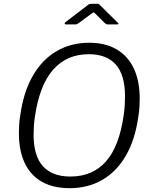

<svg xmlns="http://www.w3.org/2000/svg" viewBox="-20 -976 802 1006"><path d="M345 10Q260 10 200.5 -23Q141 -56 110 -121Q79 -186 79 -278Q79 -300 80.5 -323.5Q82 -347 86 -371Q103 -494 152 -579Q201 -664 276.5 -708Q352 -752 447 -752Q531 -752 590 -718Q649 -684 680.5 -618.5Q712 -553 712 -458Q712 -437 710.5 -413.5Q709 -390 705 -366Q688 -244 639.5 -160.5Q591 -77 516 -33.5Q441 10 345 10ZM349 -51Q465 -51 535 -130Q605 -209 628 -372Q632 -399 633.5 -424Q635 -449 635 -471Q635 -583 587 -637.5Q539 -692 445 -692Q330 -692 258.5 -611Q187 -530 163 -365Q159 -340 157.5 -316Q156 -292 156 -271Q156 -159 205 -105Q254 -51 349 -51ZM528 -856 479 -905Q472 -912 470 -911Q468 -910 459 -904L391 -854Q385 -850 382 -849Q379 -848 373 -848H326Q320 -848 319 -852Q318 -856 323 -860L437 -947Q442 -952 447 -954Q452 -956 460 -956H491Q498 -956 501 -952Q504 -948 508 -945L596 -858Q601 -853 600.5 -850.5Q600 -848 593 -848H543Q539 -848 535.5 -850.5Q532 -853 528 -856Z"/></svg>

Font: Libre Franklin Thin Light
Style: Italic
Weight: 300
Italic angle: -8°
Version: Version 3.000